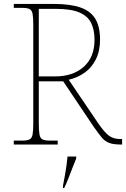

<svg xmlns="http://www.w3.org/2000/svg" viewBox="-20 -734 640 975"><path d="M50 0V-20H93Q118 -20 130 -26Q142 -32 145.5 -51Q149 -70 149 -108V-606Q149 -645 145.5 -663.5Q142 -682 130 -688Q118 -694 93 -694H50V-714H253Q337 -714 388.5 -696Q440 -678 464 -638.5Q488 -599 488 -533Q488 -475 467 -433Q446 -391 410.5 -365.5Q375 -340 329 -329L480 -106Q511 -61 534 -44.5Q557 -28 589 -28H600V0H596Q557 0 535 -8Q513 -16 496.5 -36Q480 -56 456 -90L301 -321H177V-108Q177 -70 180.5 -51Q184 -32 196 -26Q208 -20 233 -20H273V0ZM259 -346Q351 -346 405.5 -395Q460 -444 460 -532Q460 -582 443 -617Q426 -652 383.5 -670.5Q341 -689 264 -689H177V-346ZM300 208Q305 183 309.5 157.5Q314 132 317.5 107.5Q321 83 323 61H367V71Q358 92 347.5 119.5Q337 147 326.5 174Q316 201 306 221H300Z"/></svg>

Font: Noto Serif Thai Thin
Style: Regular
Weight: 250
Version: Version 2.001